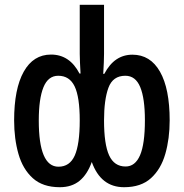

<svg xmlns="http://www.w3.org/2000/svg" viewBox="-20 -780 775 810"><path d="M232.4 9.8Q160.6 9.8 118.4 -28.3Q76.2 -66.4 57.9 -130.4Q39.6 -194.3 39.6 -272Q39.6 -405.3 80.1 -477.5Q120.6 -549.8 195.3 -549.8Q273.9 -549.8 315.4 -469.7H319.8Q318.4 -495.6 317.4 -516.1Q316.4 -536.6 316.4 -552.2V-759.8H418.9V-552.7Q418.9 -537.1 418 -515.9Q417 -494.6 415.5 -468.3H419.9Q441.9 -509.8 471.4 -529.5Q501 -549.3 538.6 -549.3Q614.3 -549.3 655 -477.5Q695.8 -405.8 695.8 -272Q695.8 -195.3 677.5 -131.1Q659.2 -66.9 617.2 -28.6Q575.2 9.8 503.4 9.8Q405.3 9.8 367.2 -96.7Q348.6 -44.4 315.7 -17.3Q282.7 9.8 232.4 9.8ZM226.6 -76.7Q274.4 -76.7 295.4 -124Q316.4 -171.4 316.4 -272Q316.4 -370.6 294.9 -415.5Q273.4 -460.4 225.6 -460.4Q183.1 -460.4 163.3 -411.9Q143.6 -363.3 143.6 -271.5Q143.6 -76.7 226.6 -76.7ZM509.8 -77.6Q550.3 -77.6 570.8 -125Q591.3 -172.4 591.3 -272.9Q591.3 -365.2 571.5 -412.8Q551.8 -460.4 508.8 -460.4Q456.1 -460.4 437.5 -409.9Q418.9 -359.4 418.9 -272Q418.9 -171.4 440.4 -124.5Q461.9 -77.6 509.8 -77.6Z"/></svg>

Font: Open Sans Condensed SemiBold
Style: Regular
Weight: 600
Width: 3
Designer: Monotype Design Team
Foundry: Monotype Imaging Inc.
Version: Version 3.000; ttfautohint (v1.8.4)